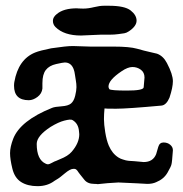

<svg xmlns="http://www.w3.org/2000/svg" viewBox="-20 -636 630 661"><path d="M326.2 -516.6 258.8 -513.7Q200.2 -513.7 170.9 -543Q162.1 -551.8 162.1 -564.5Q162.1 -577.1 175.8 -587.9Q199.2 -607.4 245.1 -607.4Q250 -607.4 250 -606.9Q250 -606.4 266.6 -606.4Q283.2 -606.4 303.2 -611.3Q323.2 -616.2 337.9 -616.2H354.5Q409.2 -616.2 429.7 -600.1Q450.2 -584 450.2 -564.9Q450.2 -545.9 423.8 -528.3Q415 -522.5 408.2 -521.5L387.7 -518.6Q374 -516.6 356.4 -516.6ZM387.7 -7.8Q348.6 -5.9 316.4 -2Q312.5 -2.9 304.7 -2.9Q281.2 -2.9 270 -17.6Q258.8 -32.2 255.9 -35.2Q253.9 -37.1 250 -43Q243.2 -54.7 236.3 -54.7H232.4Q221.7 -54.7 203.1 -39.1Q185.5 -24.4 180.7 -21.5Q175.8 -18.6 168 -13.7Q143.6 4.9 109.4 4.9Q75.2 4.9 52.7 -9.3Q30.3 -23.4 22.5 -55.7Q14.6 -87.9 14.6 -108.9Q14.6 -129.9 25.4 -158.2Q49.8 -220.7 159.2 -264.6Q168.9 -268.6 191.9 -270Q214.8 -271.5 224.6 -279.8Q234.4 -288.1 238.8 -306.2Q243.2 -324.2 243.2 -335.9Q243.2 -347.7 241.2 -358.4Q239.3 -369.1 238.3 -377Q237.3 -384.8 236.3 -388.7Q235.4 -392.6 233.4 -398.4Q224.6 -420.9 203.1 -420.9Q197.3 -420.9 173.3 -415.5Q149.4 -410.2 137.7 -395Q126 -379.9 126 -349.6V-331.1Q124 -313.5 108.9 -302.2Q93.8 -291 79.1 -291Q28.3 -291 28.3 -340.8Q28.3 -347.7 29.3 -353.5Q43 -431.6 100.6 -455.1Q117.2 -461.9 156.2 -469.7Q161.1 -470.7 201.2 -475.6Q217.8 -477.5 231.4 -477.5Q246.1 -477.5 291 -475.6H371.1Q425.8 -475.6 451.7 -468.3Q477.5 -460.9 495.6 -457Q513.7 -453.1 520.5 -451.2Q542 -443.4 554.7 -418.9Q575.2 -379.9 575.2 -356.4Q575.2 -335 563.5 -299.8Q552.7 -274.4 536.1 -272.5Q418 -261.7 379.4 -261.7Q340.8 -261.7 339.8 -262.7Q337.9 -243.2 337.9 -225.6Q337.9 -208 342.3 -180.7Q346.7 -153.3 354.5 -134.8Q366.2 -107.4 387.7 -93.8Q395.5 -88.9 403.3 -86.9Q411.1 -85 413.1 -84Q422.9 -82 427.7 -82L442.4 -81.1L474.6 -78.1Q506.8 -78.1 517.6 -105.5Q520.5 -115.2 524.9 -130.4Q529.3 -145.5 543 -145.5Q556.6 -145.5 565.9 -137.7Q575.2 -129.9 575.2 -119.1V-118.2Q572.3 -76.2 570.3 -70.3Q569.3 -63.5 556.6 -41.5Q543.9 -19.5 517.6 -8.8Q504.9 -2.9 487.3 -2.9L451.2 -4.9ZM474.6 -335 477.5 -369.1Q477.5 -386.7 464.8 -396Q452.1 -405.3 436 -405.3Q419.9 -405.3 398.4 -390.6Q353.5 -360.4 353.5 -337.9Q353.5 -334 356.4 -329.1Q361.3 -324.2 417 -324.2Q472.7 -324.2 474.6 -335ZM252.9 -173.8 252 -183.6Q250 -210.9 229.5 -222.7Q223.6 -226.6 201.2 -220.7Q181.6 -215.8 154.3 -199.2Q106.4 -168 106.4 -140.6Q106.4 -85.9 137.7 -72.3Q141.6 -70.3 145.5 -70.3Q149.4 -70.3 159.2 -75.7Q168.9 -81.1 172.9 -82L186.5 -87.9Q213.9 -98.6 226.6 -113.3Q252.9 -143.6 252.9 -173.8Z"/></svg>

Font: Essays1743
Style: Medium
Weight: 500
Designer: Based on the typeface in a 1743 English translation of the essays of Montaigne.  PostScript/TrueType font designed by Jo
Version: Version 002.100